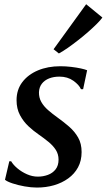

<svg xmlns="http://www.w3.org/2000/svg" viewBox="-20 -856 493 887"><path d="M364 -444H354Q345.5 -464 318.8 -483Q292 -502 254.5 -502Q228 -502 207 -493.8Q186 -485.5 173.5 -469.5Q161 -453.5 160 -430Q159.5 -405 170.8 -385Q182 -365 202 -347.5Q222 -330 246.5 -312.5Q274.5 -292.5 299.8 -270.5Q325 -248.5 341 -220.5Q357 -192.5 357 -153.5Q357 -113.5 340.5 -83Q324 -52.5 295.2 -31.8Q266.5 -11 229.5 -0.2Q192.5 10.5 150.5 10.5Q124 10.5 93.2 5Q62.5 -0.5 37.8 -8.8Q13 -17 3 -25.5L23 -111H31.5Q41.5 -94 61 -77.8Q80.5 -61.5 105 -50.8Q129.5 -40 155 -40Q179 -40 201 -48Q223 -56 236.8 -73.5Q250.5 -91 250.5 -118.5Q250.5 -144 237.5 -164Q224.5 -184 203.2 -201.2Q182 -218.5 157.5 -235.5Q135.5 -250.5 112 -272.2Q88.5 -294 72.5 -323.8Q56.5 -353.5 56.5 -393Q56.5 -441.5 83 -476.5Q109.5 -511.5 155.2 -530.8Q201 -550 258.5 -550Q284 -550 309 -547Q334 -544 353.5 -539.8Q373 -535.5 382.5 -531.5ZM227.5 -628.5 378 -836.5 453 -775Q444.5 -763 427.5 -746Q410.5 -729 388 -709.2Q365.5 -689.5 341.2 -670.5Q317 -651.5 293.8 -635.2Q270.5 -619 252 -609Z"/></svg>

Font: Merriweather 60pt Medium
Style: Italic
Weight: 500
Italic angle: -7.8°
Version: Version 2.101